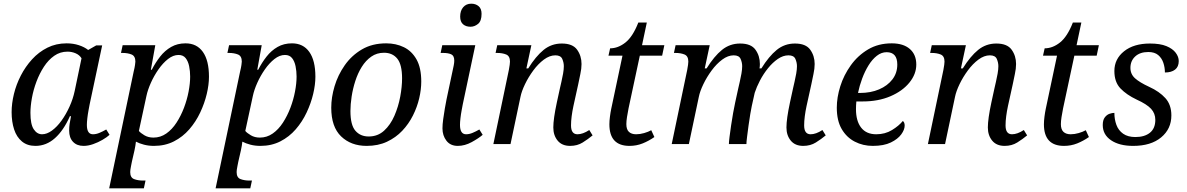

<svg xmlns="http://www.w3.org/2000/svg" viewBox="-20 -781 6438 1041"><path d="M172 10Q128 10 99 -14Q70 -38 56.5 -79.5Q43 -121 43 -173Q43 -220 55.5 -271.5Q68 -323 93 -371.5Q118 -420 154 -459.5Q190 -499 237 -522.5Q284 -546 341 -546Q377 -546 407.5 -536Q438 -526 458 -510L502 -535H534L466 -215Q464 -204 460 -183Q456 -162 453.5 -140Q451 -118 451 -104Q451 -53 484 -53Q501 -53 519 -60.5Q537 -68 556 -79L574 -50Q560 -37 536 -23Q512 -9 485 0.5Q458 10 433 10Q397 10 376 -12Q355 -34 355 -73Q355 -93 357.5 -109.5Q360 -126 365 -151H359Q325 -74 278 -32Q231 10 172 10ZM208 -53Q234 -53 261.5 -73Q289 -93 313.5 -127Q338 -161 357 -203Q376 -245 385 -288L422 -465Q411 -483 390 -492Q369 -501 346 -501Q306 -501 274 -478.5Q242 -456 218 -419Q194 -382 177.5 -338Q161 -294 153 -249.5Q145 -205 145 -169Q145 -107 163 -80Q181 -53 208 -53Z M705 -394Q710 -414 712 -428.5Q714 -443 714 -447Q714 -477 693.5 -485.5Q673 -494 644 -494H636L645 -536H822L798 -403H803Q823 -442 848.5 -474.5Q874 -507 908 -526.5Q942 -546 986 -546Q1047 -546 1080 -499.5Q1113 -453 1113 -365Q1113 -322 1101 -271.5Q1089 -221 1065.5 -171Q1042 -121 1006.5 -80Q971 -39 923 -14.5Q875 10 815 10Q786 10 761 3.5Q736 -3 717 -13Q716 -5 714 9Q712 23 709 35L695 96Q694 102 690 121.5Q686 141 686 152Q686 182 707 190Q728 198 756 198H769L760 240H572ZM812 -35Q850 -35 881.5 -57Q913 -79 937 -116Q961 -153 977.5 -196.5Q994 -240 1002.5 -284.5Q1011 -329 1011 -366Q1011 -395 1005.5 -422Q1000 -449 986.5 -466Q973 -483 948 -483Q919 -483 891 -461Q863 -439 839 -404.5Q815 -370 798 -332Q781 -294 774 -261L733 -71Q742 -60 763 -47.5Q784 -35 812 -35Z M1282 -394Q1287 -414 1289 -428.5Q1291 -443 1291 -447Q1291 -477 1270.5 -485.5Q1250 -494 1221 -494H1213L1222 -536H1399L1375 -403H1380Q1400 -442 1425.5 -474.5Q1451 -507 1485 -526.5Q1519 -546 1563 -546Q1624 -546 1657 -499.5Q1690 -453 1690 -365Q1690 -322 1678 -271.5Q1666 -221 1642.5 -171Q1619 -121 1583.5 -80Q1548 -39 1500 -14.5Q1452 10 1392 10Q1363 10 1338 3.5Q1313 -3 1294 -13Q1293 -5 1291 9Q1289 23 1286 35L1272 96Q1271 102 1267 121.5Q1263 141 1263 152Q1263 182 1284 190Q1305 198 1333 198H1346L1337 240H1149ZM1389 -35Q1427 -35 1458.5 -57Q1490 -79 1514 -116Q1538 -153 1554.5 -196.5Q1571 -240 1579.5 -284.5Q1588 -329 1588 -366Q1588 -395 1582.5 -422Q1577 -449 1563.5 -466Q1550 -483 1525 -483Q1496 -483 1468 -461Q1440 -439 1416 -404.5Q1392 -370 1375 -332Q1358 -294 1351 -261L1310 -71Q1319 -60 1340 -47.5Q1361 -35 1389 -35Z M1968 10Q1883 10 1829.5 -41.5Q1776 -93 1776 -197Q1776 -253 1794 -313.5Q1812 -374 1849 -427Q1886 -480 1942 -513Q1998 -546 2074 -546Q2127 -546 2170 -525Q2213 -504 2238.5 -458.5Q2264 -413 2264 -339Q2264 -296 2253 -248.5Q2242 -201 2219 -155Q2196 -109 2161 -72Q2126 -35 2078 -12.5Q2030 10 1968 10ZM1979 -41Q2028 -41 2062.5 -72.5Q2097 -104 2118.5 -153.5Q2140 -203 2150 -257Q2160 -311 2160 -356Q2160 -431 2134 -463Q2108 -495 2062 -495Q2023 -495 1993 -474Q1963 -453 1941.5 -418.5Q1920 -384 1906.5 -342Q1893 -300 1886.5 -257.5Q1880 -215 1880 -179Q1880 -103 1907 -72Q1934 -41 1979 -41Z M2531 -636Q2506 -636 2490.5 -649.5Q2475 -663 2475 -691Q2475 -723 2491.5 -742Q2508 -761 2535 -761Q2559 -761 2575 -747.5Q2591 -734 2591 -706Q2591 -667 2572 -651.5Q2553 -636 2531 -636ZM2462 10Q2422 10 2400.5 -18Q2379 -46 2379 -85Q2379 -106 2383 -135Q2387 -164 2392 -193.5Q2397 -223 2401 -242L2440 -426Q2443 -441 2443 -452Q2443 -479 2426.5 -486.5Q2410 -494 2382 -494H2369L2378 -536H2557L2489 -215Q2487 -204 2483 -183Q2479 -162 2476.5 -140Q2474 -118 2474 -104Q2474 -53 2507 -53Q2524 -53 2542 -60.5Q2560 -68 2579 -79L2597 -50Q2575 -31 2537.5 -10.5Q2500 10 2462 10Z M3071 10Q3027 10 3003.5 -18.5Q2980 -47 2980 -90Q2980 -136 2999 -225L3016 -303Q3019 -317 3024 -338Q3029 -359 3033 -382Q3037 -405 3037 -422Q3037 -442 3028.5 -461.5Q3020 -481 2991 -481Q2960 -481 2929 -458Q2898 -435 2871.5 -399Q2845 -363 2826.5 -324.5Q2808 -286 2802 -256L2748 0H2655L2739 -402Q2742 -416 2743.5 -429.5Q2745 -443 2745 -447Q2745 -477 2724.5 -485.5Q2704 -494 2675 -494H2667L2676 -536H2861L2834 -410H2844Q2885 -476 2927.5 -510.5Q2970 -545 3026 -545Q3085 -545 3109 -511.5Q3133 -478 3133 -434Q3133 -409 3126.5 -379.5Q3120 -350 3115 -324L3089 -206Q3083 -178 3079.5 -151Q3076 -124 3076 -101Q3076 -53 3111 -53Q3140 -53 3175 -76L3193 -47Q3169 -27 3139.5 -8.5Q3110 10 3071 10Z M3393 10Q3284 10 3284 -107Q3284 -125 3287 -148.5Q3290 -172 3294 -191L3355 -479H3279L3288 -519Q3331 -519 3371 -550.5Q3411 -582 3441 -659H3487L3461 -536H3582L3570 -479H3449L3388 -194Q3383 -169 3379.5 -146.5Q3376 -124 3376 -108Q3376 -79 3390 -66Q3404 -53 3429 -53Q3450 -53 3472.5 -59.5Q3495 -66 3511 -75L3528 -38Q3498 -17 3464.5 -3.5Q3431 10 3393 10Z M4335 10Q4291 10 4267.5 -18.5Q4244 -47 4244 -90Q4244 -136 4263 -225L4280 -303Q4283 -317 4288 -338Q4293 -359 4297 -382Q4301 -405 4301 -422Q4301 -442 4292.5 -461.5Q4284 -481 4255 -481Q4226 -481 4197.5 -461.5Q4169 -442 4144 -411Q4119 -380 4100.5 -344.5Q4082 -309 4072 -278L4056 -206Q4053 -192 4048 -163Q4043 -134 4038.5 -100.5Q4034 -67 4030.5 -39Q4027 -11 4027 0H3932Q3932 -12 3935.5 -39.5Q3939 -67 3944 -101.5Q3949 -136 3955 -169Q3961 -202 3966 -225L3983 -303Q3986 -317 3991 -338Q3996 -359 4000 -382Q4004 -405 4004 -422Q4004 -442 3995.5 -461.5Q3987 -481 3958 -481Q3927 -481 3896 -458Q3865 -435 3838.5 -399Q3812 -363 3793.5 -324.5Q3775 -286 3769 -256L3715 0H3622L3706 -402Q3709 -416 3710.5 -429.5Q3712 -443 3712 -447Q3712 -477 3691.5 -485.5Q3671 -494 3642 -494H3634L3643 -536H3828L3801 -410H3811Q3852 -476 3894.5 -510.5Q3937 -545 3993 -545Q4052 -545 4076 -511.5Q4100 -478 4100 -434Q4100 -428 4099.5 -422Q4099 -416 4098 -410H4108Q4149 -476 4191.5 -510.5Q4234 -545 4290 -545Q4349 -545 4373 -511.5Q4397 -478 4397 -434Q4397 -409 4390.5 -379.5Q4384 -350 4379 -324L4353 -206Q4347 -178 4343.5 -151Q4340 -124 4340 -101Q4340 -53 4375 -53Q4404 -53 4439 -76L4457 -47Q4433 -27 4403.5 -8.5Q4374 10 4335 10Z M4712 10Q4659 10 4614.5 -13Q4570 -36 4543.5 -81.5Q4517 -127 4517 -197Q4517 -253 4536 -313.5Q4555 -374 4593 -427Q4631 -480 4686.5 -513Q4742 -546 4815 -546Q4878 -546 4913 -515.5Q4948 -485 4948 -431Q4948 -379 4910.5 -333Q4873 -287 4807.5 -259Q4742 -231 4658 -231H4623Q4622 -220 4621.5 -209.5Q4621 -199 4621 -189Q4621 -125 4649 -89Q4677 -53 4731 -53Q4779 -53 4816.5 -76Q4854 -99 4875 -125Q4885 -118 4885 -100Q4885 -78 4866.5 -52.5Q4848 -27 4810 -8.5Q4772 10 4712 10ZM4642 -277Q4701 -277 4746.5 -296.5Q4792 -316 4818.5 -350.5Q4845 -385 4845 -431Q4845 -498 4787 -498Q4759 -498 4734 -478.5Q4709 -459 4689 -426.5Q4669 -394 4654.5 -355Q4640 -316 4632 -277Z M5427 10Q5383 10 5359.5 -18.5Q5336 -47 5336 -90Q5336 -136 5355 -225L5372 -303Q5375 -317 5380 -338Q5385 -359 5389 -382Q5393 -405 5393 -422Q5393 -442 5384.5 -461.5Q5376 -481 5347 -481Q5316 -481 5285 -458Q5254 -435 5227.5 -399Q5201 -363 5182.5 -324.5Q5164 -286 5158 -256L5104 0H5011L5095 -402Q5098 -416 5099.5 -429.5Q5101 -443 5101 -447Q5101 -477 5080.5 -485.5Q5060 -494 5031 -494H5023L5032 -536H5217L5190 -410H5200Q5241 -476 5283.5 -510.5Q5326 -545 5382 -545Q5441 -545 5465 -511.5Q5489 -478 5489 -434Q5489 -409 5482.5 -379.5Q5476 -350 5471 -324L5445 -206Q5439 -178 5435.5 -151Q5432 -124 5432 -101Q5432 -53 5467 -53Q5496 -53 5531 -76L5549 -47Q5525 -27 5495.5 -8.5Q5466 10 5427 10Z M5749 10Q5640 10 5640 -107Q5640 -125 5643 -148.5Q5646 -172 5650 -191L5711 -479H5635L5644 -519Q5687 -519 5727 -550.5Q5767 -582 5797 -659H5843L5817 -536H5938L5926 -479H5805L5744 -194Q5739 -169 5735.5 -146.5Q5732 -124 5732 -108Q5732 -79 5746 -66Q5760 -53 5785 -53Q5806 -53 5828.5 -59.5Q5851 -66 5867 -75L5884 -38Q5854 -17 5820.5 -3.5Q5787 10 5749 10Z M6124 10Q6049 10 6004 -20.5Q5959 -51 5959 -103Q5959 -130 5970 -144.5Q5981 -159 5995.5 -164Q6010 -169 6022 -169Q6022 -134 6033 -104Q6044 -74 6069.5 -56Q6095 -38 6136 -38Q6186 -38 6215 -61.5Q6244 -85 6244 -131Q6244 -166 6221 -191Q6198 -216 6143 -241Q6088 -267 6055 -301.5Q6022 -336 6022 -396Q6022 -461 6074.5 -503Q6127 -545 6215 -545Q6270 -545 6304 -531Q6338 -517 6354.5 -495Q6371 -473 6371 -450Q6371 -419 6351 -403.5Q6331 -388 6296 -388Q6296 -415 6287.5 -440.5Q6279 -466 6259.5 -482.5Q6240 -499 6206 -499Q6161 -499 6135 -475Q6109 -451 6109 -413Q6109 -379 6134 -356.5Q6159 -334 6211 -310Q6266 -285 6298.5 -249Q6331 -213 6331 -155Q6331 -82 6275.5 -36Q6220 10 6124 10Z"/></svg>

Font: NotoSerif-Italic
Style: Regular
Weight: 400
Italic angle: -12°
Designer: Monotype Design Team
Foundry: Monotype Imaging Inc.
Version: Version 2.007; ttfautohint (v1.8) -l 8 -r 50 -G 200 -x 14 -D